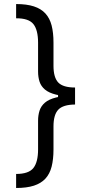

<svg xmlns="http://www.w3.org/2000/svg" viewBox="-20 -792 461 948"><path d="M350.6 -315.9Q293 -315.9 257.1 -324.7Q221.2 -333.5 201.9 -349.9Q182.6 -366.2 175.3 -388.7Q168 -411.1 168 -439V-581.5Q168 -644 144.8 -673.1Q121.6 -702.1 59.6 -701.7V-772Q111.8 -772 147.2 -760.5Q182.6 -749 204.1 -725.6Q225.6 -702.1 234.9 -666.3Q244.1 -630.4 244.1 -581.5V-467.3Q244.1 -409.2 267.8 -384.5Q291.5 -359.9 350.6 -359.9ZM59.6 136.2V66.9Q121.6 66.9 144.8 37.6Q168 8.3 168 -54.2V-195.8Q168 -223.1 175.3 -245.8Q182.6 -268.6 201.9 -285.2Q221.2 -301.8 257.1 -310.8Q293 -319.8 350.6 -319.8V-275.9Q291.5 -275.4 267.8 -250.5Q244.1 -225.6 244.1 -167.5V-54.2Q244.1 -5.4 234.9 30.8Q225.6 66.9 204.1 90.1Q182.6 113.3 147.2 124.8Q111.8 136.2 59.6 136.2ZM350.6 -275.9 266.6 -275.4V-360.4L350.6 -359.9Z"/></svg>

Font: Inter V
Style: 
Weight: 400
Designer: Rasmus Andersson
Foundry: rsms
Version: Version 4.000;git-a3f224843